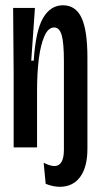

<svg xmlns="http://www.w3.org/2000/svg" viewBox="-20 -558 378 727"><path d="M153 138 145.3 58.3Q171 71.3 187.7 70.7Q204.3 70 213.2 54.7Q222 39.3 222 8.7V-23H311V5.3Q311 74.7 283.5 112Q256 149.3 206.3 149.3Q180.7 149.3 153 138ZM31.7 -281 29.7 -528H112.3L98.3 -328.3H107.7Q115 -442 143.2 -490Q171.3 -538 218.3 -538Q266.7 -538 288.8 -490.5Q311 -443 311 -339.3V0H222V-326Q222 -395 213.7 -424.5Q205.3 -454 185 -454Q162.7 -454 148.2 -421.2Q133.7 -388.3 127 -335.2Q120.3 -282 120.3 -213.3V0H31.7Z"/></svg>

Font: Bricolage Grotesque 96pt Condensed ExBd
Style: Regular
Weight: 800
Width: 3
Designer: Mathieu Triay
Foundry: Atelier Triay
Version: Version 1.001;Glyphs 3.2 (3207)